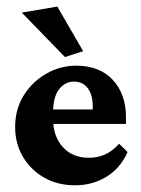

<svg xmlns="http://www.w3.org/2000/svg" viewBox="-20 -550 422 576"><path d="M205.1 5.9Q152.3 5.9 111.8 -17.6Q71.3 -41 48.3 -80.6Q25.4 -120.1 25.4 -168.5Q25.4 -222.7 51.5 -264.2Q77.6 -305.7 119.4 -329.3Q161.1 -353 208 -353Q278.8 -353 318.4 -310.3Q357.9 -267.6 357.9 -198.7V-178.2H128.9V-221.7H272.5L258.3 -199.7V-230Q258.3 -264.6 243.7 -284.9Q229 -305.2 202.1 -305.2Q175.3 -305.2 157.2 -282.2Q139.2 -259.3 139.2 -211.4V-193.4Q139.2 -141.6 168.2 -109.1Q197.3 -76.7 246.6 -76.7Q272.9 -76.7 294.9 -86.4Q316.9 -96.2 337.4 -118.7L362.8 -93.8Q340.8 -44.9 299.1 -19.5Q257.3 5.9 205.1 5.9ZM174.8 -378.9 45.4 -512.2 151.9 -530.3 229.5 -396.5Z"/></svg>

Font: Lateef ExtraBold
Style: Regular
Weight: 800
Designer: SIL International
Foundry: SIL International
Version: Version 4.200